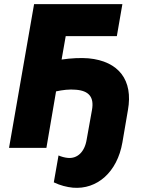

<svg xmlns="http://www.w3.org/2000/svg" viewBox="-20 -720 705 935"><path d="M24 0H206L253 -275C285 -282 318 -286 350 -283C413 -278 439 -247 428 -185L402 -40C392 21 356 53 311 49C297 48 278 43 265 37L242 168C273 183 305 191 335 194C453 204 551 118 576 -26L603 -184C629 -329 559 -422 411 -436C374 -439 327 -437 280 -430L300 -544H549L576 -700H146Z"/></svg>

Font: Fixel Display ExtraBold
Style: Italic
Weight: 800
Italic angle: -10°
Designer: AlfaBravo + MacPaw
Foundry: Kyrylo Tkachov, Marchela Mozhyna, Serhii Makarenko, Maria Weinstein, Zakhar Kryvoshyya
Version: Version 1.210;Glyphs 3.2 (3217)